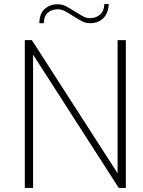

<svg xmlns="http://www.w3.org/2000/svg" viewBox="-20 -932 710 952"><path d="M103 -733H138L563 -73V-733H604V0H569L144 -661V0H103ZM265 -911Q287 -911 306 -901.5Q325 -892 353 -874Q380 -857 394.5 -849.5Q409 -842 426 -842Q457 -842 477 -860.5Q497 -879 497 -912H519Q518 -869 493.5 -843Q469 -817 426 -817Q406 -817 388 -826Q370 -835 343 -852Q316 -870 299.5 -878Q283 -886 265 -886Q236 -886 217 -869Q198 -852 197 -817H175Q176 -866 202.5 -888.5Q229 -911 265 -911Z"/></svg>

Font: Exo ExtraLight
Style: Regular
Weight: 275
Designer: Natanael Gama
Foundry: Natanael Gama
Version: Version 1.500; ttfautohint (v1.6)